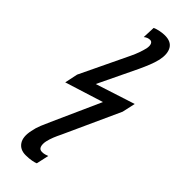

<svg xmlns="http://www.w3.org/2000/svg" viewBox="-325 -791 1055 1055"><g transform="rotate(45 202.5 -263.5)"><path d="M159 240Q116 240 95.5 209.5Q75 179 87 124Q92 96 103.5 68Q115 40 127 14L253 -267L30 -197L46 -273L181 -555Q193 -580 201 -602.5Q209 -625 214 -646Q218 -668 212.5 -680Q207 -692 195 -692Q176 -692 159 -678L162 -752Q177 -759 197.5 -763Q218 -767 235 -767Q283 -767 301 -736Q319 -705 308 -652Q301 -623 289.5 -594.5Q278 -566 264 -536L155 -309L384 -383L367 -306L218 21Q207 43 198.5 64Q190 85 185 107Q180 131 185.5 147.5Q191 164 210 164Q223 164 232.5 161Q242 158 250 155L234 228Q226 232 205.5 236Q185 240 159 240Z"/></g></svg>

Font: Noto Sans ExtraCondensed Medium
Style: Italic
Weight: 500
Width: 2
Italic angle: -12°
Designer: Monotype Design Team
Foundry: Monotype Imaging Inc.
Version: Version 2.013; ttfautohint (v1.8.4.7-5d5b)